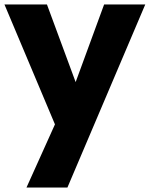

<svg xmlns="http://www.w3.org/2000/svg" viewBox="-21 -578 673 863"><path d="M447 -558C447 -558 319 -209 319 -209C319 -209 190 -558 190 -558C190 -558 -1 -558 -1 -558C-1 -558 226 -19 226 -19C226 -19 98 265 98 265C98 265 282 265 282 265C282 265 632 -558 632 -558C632 -558 447 -558 447 -558Z"/></svg>

Font: Girnar Poppins
Style: Bold
Weight: 500
Designer: Ninad Kale (Devanagari), Jonny Pinhorn (Latin)
Foundry: Indian Type Foundry
Version: ""